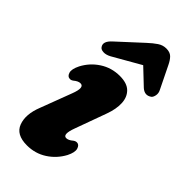

<svg xmlns="http://www.w3.org/2000/svg" viewBox="-216 -714 773 773"><g transform="rotate(45 170.0 -327.5)"><path d="M205.5 -123Q218 -123 233 -136Q241 -142 249 -141.5Q261.5 -141 266.8 -124.5Q272 -108 257.5 -79Q236 -39 198.5 -14.8Q161 9.5 114 9.5Q52.5 9.5 36.8 -33Q21 -75.5 44.5 -134.5L95 -268Q115 -320 90 -320Q77.5 -320 62 -307Q54 -301 46.5 -302Q33.5 -302.5 28.5 -318.8Q23.5 -335 38 -364Q59 -404 96.8 -428.5Q134.5 -453 181.5 -453Q222.5 -453 242.5 -433.2Q262.5 -413.5 264 -381Q265.5 -348.5 251 -309L202.5 -175.5Q183 -123 205.5 -123ZM99 -482.5Q81.5 -473 67 -473.8Q52.5 -474.5 47 -483Q32.5 -503.5 62.5 -530.5L162.5 -622.5Q182.5 -641 199.2 -652.2Q216 -663.5 235.5 -663.5Q256.5 -663.5 267.8 -652.5Q279 -641.5 288 -622.5L335 -526.5Q341.5 -514 339 -501Q336.5 -488 330 -483Q307 -466.5 284 -486.5L217 -550Z"/></g></svg>

Font: Fraunces 144pt S100
Style: Bold Italic
Weight: 700
Italic angle: -16°
Version: Version 1.000; ttfautohint (v1.8.3)